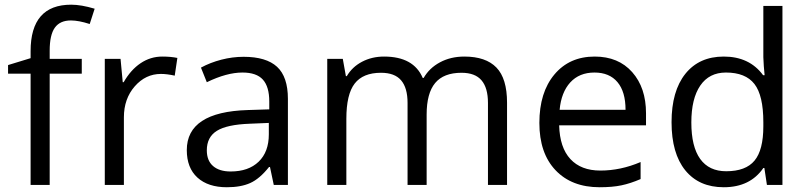

<svg xmlns="http://www.w3.org/2000/svg" viewBox="-20 -785 3427 815"><path d="M327.1 -472.2H190.9V0H109.9V-472.2H14.2V-508.8L109.9 -538.1V-567.9Q109.9 -765.1 282.2 -765.1Q324.7 -765.1 381.8 -748L360.8 -683.1Q314 -698.2 280.8 -698.2Q234.9 -698.2 212.9 -667.7Q190.9 -637.2 190.9 -569.8V-535.2H327.1Z M668.9 -544.9Q704.6 -544.9 732.9 -539.1L721.7 -463.9Q688.5 -471.2 663.1 -471.2Q598.1 -471.2 552 -418.5Q505.9 -365.7 505.9 -287.1V0H424.8V-535.2H491.7L501 -436H504.9Q534.7 -488.3 576.7 -516.6Q618.7 -544.9 668.9 -544.9Z M1142.1 0 1126 -76.2H1122.1Q1082 -25.9 1042.2 -8.1Q1002.4 9.8 942.9 9.8Q863.3 9.8 818.1 -31.2Q772.9 -72.3 772.9 -147.9Q772.9 -310.1 1032.2 -317.9L1123 -320.8V-354Q1123 -417 1095.9 -447Q1068.8 -477.1 1009.3 -477.1Q942.4 -477.1 857.9 -436L833 -498Q872.6 -519.5 919.7 -531.7Q966.8 -543.9 1014.2 -543.9Q1109.9 -543.9 1156 -501.5Q1202.1 -459 1202.1 -365.2V0ZM959 -57.1Q1034.7 -57.1 1077.9 -98.6Q1121.1 -140.1 1121.1 -214.8V-263.2L1040 -259.8Q943.4 -256.3 900.6 -229.7Q857.9 -203.1 857.9 -147Q857.9 -103 884.5 -80.1Q911.1 -57.1 959 -57.1Z M2051.3 0V-348.1Q2051.3 -412.1 2023.9 -444.1Q1996.6 -476.1 1939 -476.1Q1863.3 -476.1 1827.1 -432.6Q1791 -389.2 1791 -298.8V0H1710V-348.1Q1710 -412.1 1682.6 -444.1Q1655.3 -476.1 1597.2 -476.1Q1521 -476.1 1485.6 -430.4Q1450.2 -384.8 1450.2 -280.8V0H1369.1V-535.2H1435.1L1448.2 -461.9H1452.1Q1475.1 -501 1516.8 -522.9Q1558.6 -544.9 1610.4 -544.9Q1735.8 -544.9 1774.4 -454.1H1778.3Q1802.2 -496.1 1847.7 -520.5Q1893.1 -544.9 1951.2 -544.9Q2042 -544.9 2087.2 -498.3Q2132.3 -451.7 2132.3 -349.1V0Z M2525.4 9.8Q2406.7 9.8 2338.1 -62.5Q2269.5 -134.8 2269.5 -263.2Q2269.5 -392.6 2333.3 -468.8Q2397 -544.9 2504.4 -544.9Q2605 -544.9 2663.6 -478.8Q2722.2 -412.6 2722.2 -304.2V-252.9H2353.5Q2356 -158.7 2401.1 -109.9Q2446.3 -61 2528.3 -61Q2614.7 -61 2699.2 -97.2V-24.9Q2656.2 -6.3 2617.9 1.7Q2579.6 9.8 2525.4 9.8ZM2503.4 -477.1Q2439 -477.1 2400.6 -435.1Q2362.3 -393.1 2355.5 -318.8H2635.3Q2635.3 -395.5 2601.1 -436.3Q2566.9 -477.1 2503.4 -477.1Z M3224.6 -71.8H3220.2Q3164.1 9.8 3052.2 9.8Q2947.3 9.8 2888.9 -62Q2830.6 -133.8 2830.6 -266.1Q2830.6 -398.4 2889.2 -471.7Q2947.8 -544.9 3052.2 -544.9Q3161.1 -544.9 3219.2 -465.8H3225.6L3222.2 -504.4L3220.2 -542V-759.8H3301.3V0H3235.4ZM3062.5 -58.1Q3145.5 -58.1 3182.9 -103.3Q3220.2 -148.4 3220.2 -249V-266.1Q3220.2 -379.9 3182.4 -428.5Q3144.5 -477.1 3061.5 -477.1Q2990.2 -477.1 2952.4 -421.6Q2914.6 -366.2 2914.6 -265.1Q2914.6 -162.6 2952.1 -110.4Q2989.7 -58.1 3062.5 -58.1Z"/></svg>

Font: f04920746
Style: Regular
Weight: 400
Foundry: Ascender Corporation
Version: Version 1.10